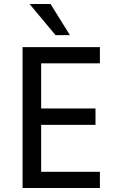

<svg xmlns="http://www.w3.org/2000/svg" viewBox="-20 -941 596 961"><path d="M93 0V-705H480V-624H186V-398H458V-316H186V-81H480V0ZM258 -765 128 -921H233L330 -765Z"/></svg>

Font: Nunito Sans 7pt Condensed Medium
Style: Regular
Weight: 500
Width: 3
Designer: Vernon Adams
Foundry: Vernon Adams
Version: Version 3.101;gftools[0.9.27]